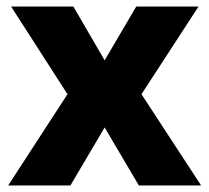

<svg xmlns="http://www.w3.org/2000/svg" viewBox="-20 -569 642 589"><path d="M187 -280 14 -549H205L301 -384L398 -549H589L414 -280L597 0H406L301 -178L196 0H5Z"/></svg>

Font: Noto Sans Kannada ExtraBold
Style: Regular
Weight: 800
Designer: Jelle Bosma - Monotype Design Team
Foundry: Monotype Imaging Inc.
Version: Version 2.005; ttfautohint (v1.8.4.7-5d5b)